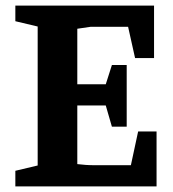

<svg xmlns="http://www.w3.org/2000/svg" viewBox="-20 -668 621 688"><path d="M35 0V-56L115 -75V-573L35 -592V-648H532V-460H464L439 -572H305L257 -565V-366H359L381 -435H434V-214H381L359 -290H257V-80Q272 -78 287.5 -77Q303 -76 321 -76H449L475 -197H541V0Z"/></svg>

Font: Faustina Light
Style: Bold
Weight: 700
Version: Version 1.200